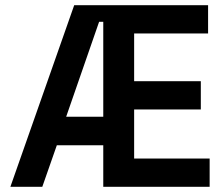

<svg xmlns="http://www.w3.org/2000/svg" viewBox="-20 -720 863 740"><path d="M378 0V-700H782V-591H497V-407H754V-298H497V-109H788V0ZM20 0 266 -700H378V-636H362L235 -270H378V-160H199L143 0Z"/></svg>

Font: Space Grotesk Light SemiBold
Style: Regular
Weight: 600
Version: Version 2.000